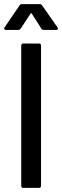

<svg xmlns="http://www.w3.org/2000/svg" viewBox="-38 -911 301 931"><path d="M75 -700H151Q161 -700 161 -690V-10Q161 0 151 0H75Q65 0 65 -10V-690Q65 -700 75 -700ZM69 -891H154Q162 -891 166 -885L241 -778Q243 -776 243 -773Q243 -766 234 -766H174Q167 -766 162 -773L116 -845Q115 -847 113 -847Q111 -847 110 -845L63 -773Q58 -766 51 -766H-9Q-15 -766 -17 -769.5Q-19 -773 -16 -778L57 -885Q61 -891 69 -891Z"/></svg>

Font: Barlow Semi Condensed Medium
Style: Regular
Weight: 500
Width: 4
Designer: Jeremy Tribby
Foundry: Tribby Type
Version: Version 1.422; ttfautohint (v1.8)